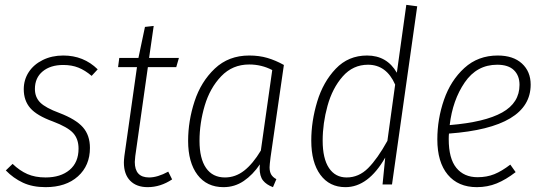

<svg xmlns="http://www.w3.org/2000/svg" viewBox="-20 -761 2236 792"><path d="M383 -475 358 -448Q331 -471 303.5 -482Q276 -493 241 -493Q188 -493 156 -466.5Q124 -440 124 -394Q124 -360 146 -338Q168 -316 225 -295Q293 -269 322 -236Q351 -203 351 -151Q351 -78 301.5 -33.5Q252 11 168 11Q114 11 74.5 -7.5Q35 -26 4 -58L32 -85Q61 -57 93 -43Q125 -29 168 -29Q230 -29 267 -60Q304 -91 304 -148Q304 -188 281.5 -212.5Q259 -237 198 -260Q132 -284 105 -315Q78 -346 78 -393Q78 -432 98.5 -463.5Q119 -495 156.5 -513.5Q194 -532 241 -532Q325 -532 383 -475Z M538 -117Q536 -99 536 -93Q536 -29 595 -29Q630 -29 674 -53L690 -21Q642 11 589 11Q543 11 517 -15.5Q491 -42 491 -91Q491 -99 493 -117L545 -484H467L472 -522H551L578 -650L614 -654L595 -522H718L707 -484H590Z M1151 -493 1096 -112Q1092 -80 1092 -71Q1092 -53 1098.5 -41.5Q1105 -30 1120 -22L1106 11Q1079 1 1065 -16.5Q1051 -34 1051 -68L1052 -83Q1023 -40 985.5 -14.5Q948 11 902 11Q833 11 794.5 -40Q756 -91 756 -180Q756 -262 782.5 -343Q809 -424 866 -478Q923 -532 1008 -532Q1049 -532 1083 -522Q1117 -512 1151 -493ZM803 -180Q803 -107 830 -68Q857 -29 908 -29Q951 -29 987 -57Q1023 -85 1056 -140L1103 -472Q1059 -495 1008 -495Q939 -495 892.5 -446.5Q846 -398 824.5 -325.5Q803 -253 803 -180Z M1701 -735 1597 0H1558L1569 -111Q1499 11 1405 11Q1339 11 1301.5 -40Q1264 -91 1264 -181Q1264 -261 1288.5 -342Q1313 -423 1365 -477.5Q1417 -532 1494 -532Q1576 -532 1617 -461L1656 -741ZM1311 -181Q1311 -107 1337 -68Q1363 -29 1410 -29Q1460 -29 1498.5 -67.5Q1537 -106 1578 -180L1610 -412Q1574 -494 1498 -494Q1436 -494 1393.5 -445.5Q1351 -397 1331 -324.5Q1311 -252 1311 -181Z M1832 -210Q1831 -202 1831 -187Q1831 -107 1862.5 -68.5Q1894 -30 1950 -30Q1988 -30 2019 -42.5Q2050 -55 2085 -82L2107 -51Q2067 -20 2029 -4.5Q1991 11 1947 11Q1870 11 1827 -40.5Q1784 -92 1784 -186Q1784 -270 1811.5 -349.5Q1839 -429 1895.5 -480.5Q1952 -532 2033 -532Q2097 -532 2133 -499Q2169 -466 2169 -412Q2169 -235 1832 -210ZM1835 -245Q1980 -257 2051.5 -297Q2123 -337 2123 -411Q2123 -449 2100 -471.5Q2077 -494 2031 -494Q1947 -494 1897 -421Q1847 -348 1835 -245Z"/></svg>

Font: Fira Sans Condensed ExtraLight
Style: Italic
Weight: 275
Width: 3
Italic angle: -8°
Designer: Carrois Corporate & Edenspiekermann AG
Foundry: Carrois Corporate GbR & Edenspiekermann AG
Version: Version 4.203